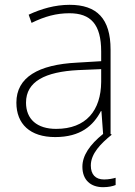

<svg xmlns="http://www.w3.org/2000/svg" viewBox="-20 -559 561 797"><path d="M357 128C357 79 398 37 444 0L439 -3V-353C439 -482 382 -539 269 -539C208 -539 150 -522 99 -498L111 -464C166 -491 214 -504 268 -504C356 -504 400 -459 400 -345V-305L300 -299C139 -291 48 -238 48 -133C48 -44 105 10 209 10C314 10 367 -37 399 -98H401L408 -3C352 42 322 87 322 133C322 189 357 218 408 218C430 218 448 214 460 209V179C449 182 432 186 412 186C376 186 357 165 357 128ZM304 -268 400 -272V-219C399 -101 338 -24 213 -24C134 -24 88 -64 88 -133C88 -221 168 -261 304 -268Z"/></svg>

Font: Noto Sans Lao ExtraLight
Style: Regular
Weight: 200
Designer: Monotype Design Team
Foundry: Monotype Imaging Inc.
Version: Version 2.003